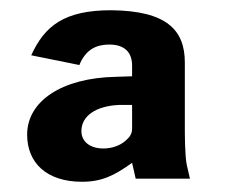

<svg xmlns="http://www.w3.org/2000/svg" viewBox="-20 -753 445 375"><path d="M140 -398C179 -398 203 -410 238 -435L245 -404H351L345 -430C341 -447 341 -493 341 -502V-631C341 -694 306 -732 197 -733C105 -733 67 -702 41 -645L135 -626C148 -658 170 -666 194 -666C213 -666 238 -659 238 -625V-604L207 -603C100 -601 33 -555 33 -490C33 -435 71 -398 140 -398ZM182 -463C155 -463 139 -477 139 -497C139 -527 168 -546 212 -548H238V-502C238 -491 233 -485 225 -478C215 -469 199 -463 182 -463Z"/></svg>

Font: United Sans ExtraBold
Style: Regular
Weight: 800
Designer: Pablo Impallari, Rodrigo Fuenzalida (Modified by Dan O. Williams)
Version: Version 1.000;PS 001.000;hotconv 1.0.88;makeotf.lib2.5.64775